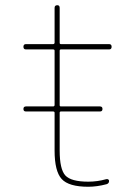

<svg xmlns="http://www.w3.org/2000/svg" viewBox="-20 -710 540 740"><path d="M80.1 -299.8H184.6Q189.5 -299.8 190.4 -304.7V-514.6Q190.4 -519.5 184.6 -519.5H80.1Q70.3 -519.5 70.3 -529.8Q70.3 -540 80.1 -540H184.6Q189.5 -540 190.4 -544.9V-679.7Q190.4 -689.5 200.2 -689.9Q210 -690.4 210 -679.7V-544.9Q210 -540 214.8 -540H400.4Q410.2 -540 410.2 -529.8Q410.2 -519.5 400.4 -519.5H214.8Q210 -519.5 210 -514.6V-304.7Q210 -299.8 214.8 -299.8H365.2Q375 -299.8 375 -290Q375 -280.3 365.2 -280.3H214.8Q210 -280.3 210 -275.4V-129.9Q210 -57.6 231.9 -33.7Q253.9 -9.8 320.3 -9.8Q355.5 -9.8 389.6 -19.5Q393.6 -20.5 397 -18.6Q400.4 -16.6 400.4 -12.7Q400.4 -2.9 390.6 0Q353.5 9.8 320.3 9.8Q245.1 9.8 217.8 -20Q190.4 -49.8 190.4 -129.9V-275.4Q190.4 -280.3 184.6 -280.3H80.1Q70.3 -280.3 70.3 -290Q70.3 -299.8 80.1 -299.8Z"/></svg>

Font: Rounded Mgen+ 1m thin
Style: Regular
Weight: 100
Designer: [Source Han Sans]
Ryoko NISHIZUKA  (kana & ideographs); Paul D. Hunt (Latin, Greek & Cyrillic); Wenlong ZHANG  (bopomofo
Version: Version 1.059.20150602